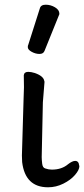

<svg xmlns="http://www.w3.org/2000/svg" viewBox="-20 -784 357 815"><path d="M100 -594 149 -748Q153 -764 174 -764Q195 -764 213.5 -753Q232 -742 232 -726Q232 -722 230 -719L169 -568Q164 -555 147.5 -555Q131 -555 114.5 -564Q98 -573 98 -584Q98 -591 100 -594ZM81 -465Q83 -479 100 -479Q112 -479 128 -474Q165 -461 168 -440L169 -437L162 -350Q157 -127 157 -117Q157 -107 159 -89.5Q161 -72 172 -69Q186 -64 200 -64Q242 -64 269 -87Q287 -101 299 -101Q314 -101 316 -82Q317 -80 317 -79Q317 -63 298.5 -41.5Q280 -20 249 -4.5Q218 11 184 11Q87 11 74 -96Q73 -112 73 -124Q73 -135 80 -361Q83 -415 81 -464Z"/></svg>

Font: Moon Stars Kai
Style: Bold
Weight: 700
Designer: GuiWonder
Version: Version 1.101